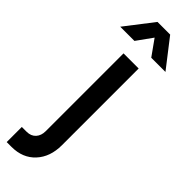

<svg xmlns="http://www.w3.org/2000/svg" viewBox="-366 -781 965 965"><g transform="rotate(45 117.0 -298.5)"><path d="M-37 183V75.5H-3Q28 75.5 45.5 56.2Q63 37 63 5.5V-547.5H170.5V-2Q170.5 81 123.5 132Q76.5 183 -3 183ZM-43.5 -630.5 72 -780H162L278 -630.5H177L117.5 -714L57.5 -630.5Z"/></g></svg>

Font: Mohave SemiBold
Style: Regular
Weight: 600
Designer: Gumpita Rahayu
Foundry: Tokotype
Version: Version 2.003